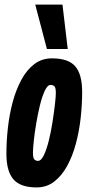

<svg xmlns="http://www.w3.org/2000/svg" viewBox="-20 -809 388 839"><path d="M140 10Q69 10 38.5 -25.5Q8 -61 8 -137Q8 -192 14.5 -250.5Q21 -309 35.5 -363Q50 -417 73.5 -460.5Q97 -504 130 -529Q163 -554 207 -554Q279 -554 309 -519Q339 -484 339 -407Q339 -352 332.5 -293.5Q326 -235 311.5 -181Q297 -127 273.5 -84Q250 -41 217 -15.5Q184 10 140 10ZM146 -106Q160 -106 172 -131.5Q184 -157 193.5 -195.5Q203 -234 209.5 -276Q216 -318 220 -352.5Q224 -387 224 -403Q224 -426 217.5 -432Q211 -438 201 -438Q188 -438 176 -413Q164 -388 154.5 -349Q145 -310 138 -268Q131 -226 127.5 -192Q124 -158 124 -142Q124 -119 130 -112.5Q136 -106 146 -106ZM185 -595 134 -789H253L276 -595Z"/></svg>

Font: Georama ExtraCondensed
Style: Bold Italic
Weight: 700
Width: 2
Italic angle: -9°
Designer: Jean-Baptiste Levee
Foundry: Production Type
Version: Version 1.000